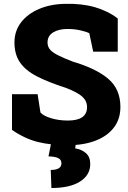

<svg xmlns="http://www.w3.org/2000/svg" viewBox="-20 -740 661 992"><path d="M330.6 10.3Q243.7 10.3 176.3 -6.3Q108.9 -22.9 42 -68.8V-253.4H174.3L189 -158.7Q204.6 -141.1 244.1 -129.2Q283.7 -117.2 330.6 -117.2Q429.7 -117.2 429.7 -186.5Q429.7 -218.3 405.3 -240.5Q380.9 -262.7 320.3 -286.1Q229 -315.4 170.4 -345.7Q111.8 -376 83.3 -417.5Q54.7 -459 54.7 -520.5Q54.7 -579.6 88.4 -623.8Q122.1 -668 181.2 -693.4Q240.2 -718.8 316.4 -720.2Q403.3 -722.2 470.2 -702.9Q537.1 -683.6 588.4 -644.5V-473.1H461.4L441.4 -568.4Q424.8 -576.7 394 -583.5Q363.3 -590.3 328.6 -590.3Q284.2 -590.3 254.9 -572.8Q225.6 -555.2 225.6 -520Q225.6 -501 236.8 -486.1Q248 -471.2 276.4 -456.3Q304.7 -441.4 355.5 -421.9Q476.6 -386.2 539.3 -332.8Q602.1 -279.3 602.1 -187.5Q602.1 -124.5 567.9 -80.3Q533.7 -36.1 472.7 -12.9Q411.6 10.3 330.6 10.3ZM245.6 231.4 242.2 138.2Q268.1 138.2 282.7 129.9Q297.4 121.6 297.4 104Q297.4 84.5 280.5 76.7Q263.7 68.8 230.5 67.9L245.1 -4.9H373L368.2 26.4Q401.4 31.7 423.8 51Q446.3 70.3 446.3 107.9Q446.3 164.1 393.8 197.8Q341.3 231.4 245.6 231.4Z"/></svg>

Font: Roboto Slab Black
Style: Regular
Weight: 900
Designer: Google
Version: Version 2.000; ttfautohint (v1.8.1.43-b0c9)